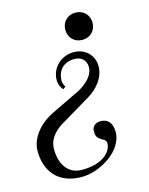

<svg xmlns="http://www.w3.org/2000/svg" viewBox="-112 -527 657 845"><g transform="rotate(-15 216.0 -105.0)"><path d="M252 -396C252 -360 278 -334 314 -334C350 -334 376 -360 376 -396C376 -432 350 -458 314 -458C278 -458 252 -432 252 -396ZM-4 88C-4 177 46 248 155 248C240 248 350 180 350 95C350 52 329 32 297 32C271 32 258 50 258 65C258 87 259 97 285 112C292 116 302 120 302 135C302 161 273 218 164 218C100 218 68 166 68 98C68 50 102 16 146 -8L270 -82C316 -109 352 -153 352 -204C352 -258 310 -292 262 -292C204 -292 158 -248 158 -192C158 -171 168 -154 176 -146L188 -155C182 -162 178 -176 178 -184C178 -220 198 -262 258 -262C284 -262 310 -247 310 -210C310 -178 282 -146 239 -122L106 -58C46 -29 -4 26 -4 88Z"/></g></svg>

Font: Old Standard
Style: Italic
Weight: 400
Italic angle: -15.2°
Designer: Alexey Kryukov <alexios@thessalonica.org.ru>
Version: Version 2.0